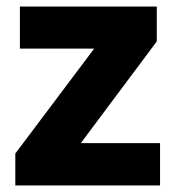

<svg xmlns="http://www.w3.org/2000/svg" viewBox="-20 -569 539 589"><path d="M471 0H27V-98L269 -420H41V-549H461V-442L228 -130H471Z"/></svg>

Font: Noto Sans Meetei Mayek ExtraBold
Style: Regular
Weight: 800
Designer: Monotype Design Team and Neelakash Kshetrimayum
Foundry: Monotype Imaging Inc.
Version: Version 2.002; ttfautohint (v1.8.4.7-5d5b)